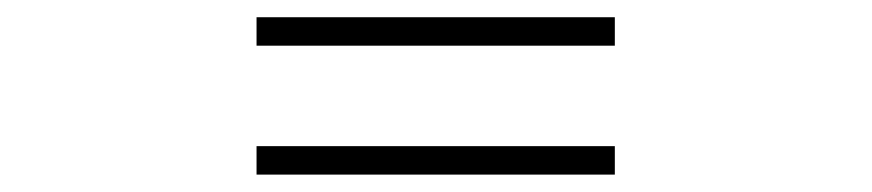

<svg xmlns="http://www.w3.org/2000/svg" viewBox="-20 -483 1017 224"><path d="M697.3 -462.9V-429.7H279.3V-462.9ZM279.3 -279.3V-312.5H697.3V-279.3Z"/></svg>

Font: Min Sans Light
Style: Regular
Weight: 300
Designer: Jinseong-Kim, NotoSansCJK, Nunito
Foundry: Jinseong-Kim
Version: Version 1.400;Glyphs 3.1.2 (3151)